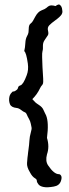

<svg xmlns="http://www.w3.org/2000/svg" viewBox="-20 -787 300 832"><path d="M188.5 -70.3Q213.9 -32.2 235.4 -32.2Q241.2 -32.2 245.1 -24.9Q249 -17.6 244.1 -2.9Q237.3 17.6 212.9 21.5Q185.5 26.4 169.4 23.4Q153.3 20.5 146.5 11.7Q139.6 2.9 139.6 -3.4Q139.6 -9.8 132.8 -13.7Q126 -17.6 120.1 -24.4Q114.3 -31.2 109.4 -41Q95.7 -63.5 97.2 -80.6Q98.6 -97.7 99.1 -104Q99.6 -110.4 100.6 -115.2Q101.6 -120.1 101.6 -125Q101.6 -125 103.5 -139.6Q106.4 -159.2 107.4 -177.2Q108.4 -195.3 113.3 -211.9Q118.2 -228.5 116.7 -234.9Q115.2 -241.2 113.3 -251.5Q111.3 -261.7 105.5 -272Q99.6 -282.2 96.2 -290.5Q92.8 -298.8 86.9 -300.8Q81.1 -302.7 71.3 -310.5Q61.5 -318.4 51.3 -319.3Q41 -320.3 33.7 -324.2Q26.4 -328.1 23.4 -335Q20.5 -341.8 19.5 -350.6Q18.6 -370.1 26.4 -380.9Q34.2 -391.6 37.6 -390.6Q41 -389.6 48.3 -394.5Q55.7 -399.4 56.6 -402.3Q57.6 -405.3 58.6 -408.2Q59.6 -414.1 68.4 -417Q81.1 -420.9 95.7 -460.9Q104.5 -483.4 100.6 -511.7Q93.8 -559.6 85 -565.4Q88.9 -581.1 89.8 -600.1Q90.8 -619.1 96.7 -629.4Q102.5 -639.6 103.5 -647Q104.5 -654.3 104.5 -662.1Q104.5 -679.7 113.3 -685.5Q119.1 -689.5 123.5 -697.8Q127.9 -706.1 132.8 -714.8Q144.5 -736.3 160.2 -742.2Q175.8 -748 181.2 -752.9Q186.5 -757.8 191.4 -760.7Q200.2 -766.6 220.7 -760.7Q234.4 -771.5 240.7 -765.1Q247.1 -758.8 248.5 -751.5Q250 -744.1 250.5 -737.8Q251 -731.4 247.1 -724.6Q240.2 -713.9 221.2 -700.2Q202.1 -686.5 193.4 -677.2Q184.6 -668 188 -654.3Q191.4 -640.6 187.5 -634.3Q183.6 -627.9 176.3 -617.7Q168.9 -607.4 167.5 -601.1Q166 -594.7 166 -588.9Q166 -583 166 -577.1Q166 -571.3 164.1 -564.9Q162.1 -558.6 162.6 -539.1Q163.1 -519.5 164.1 -496.1Q168.9 -432.6 166.5 -425.8Q164.1 -418.9 161.1 -416.5Q158.2 -414.1 153.3 -404.3Q141.6 -378.9 120.1 -357.4L132.8 -343.8Q139.6 -337.9 147.5 -333Q163.1 -323.2 168 -311.5Q172.9 -299.8 175.3 -295.9Q177.7 -292 179.7 -287.1Q192.4 -255.9 183.6 -189.5Q195.3 -151.4 183.6 -118.2Q175.8 -88.9 188.5 -70.3Z"/></svg>

Font: Creepster Caps
Style: Regular
Weight: 400
Designer: Font Diner, Inc
Foundry: Font Diner, Inc
Version: Version 1.000